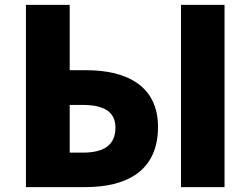

<svg xmlns="http://www.w3.org/2000/svg" viewBox="-20 -765 1024 785"><path d="M86 0H329C494 0 626 -63 626 -246C626 -412 501 -478 332 -478H265V-745H86ZM265 -141V-336H318C408 -336 452 -306 452 -243C452 -170 402 -141 319 -141ZM720 0H898V-745H720Z"/></svg>

Font: Noto Sans KR Black
Style: Regular
Weight: 900
Designer: Ryoko NISHIZUKA 西塚涼子 (kana, bopomofo & ideographs); Paul D. Hunt (Latin, Greek & Cyrillic); Sandoll Communications 산돌커뮤니
Foundry: Adobe
Version: Version 2.004;hotconv 1.0.118;makeotfexe 2.5.65603